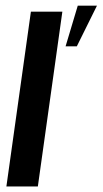

<svg xmlns="http://www.w3.org/2000/svg" viewBox="-20 -674 371 694"><path d="M3.1 0 91.7 -631.9H205.4L116.8 0ZM217.1 -506.6 261.1 -653.6H330.5L257.7 -506.6Z"/></svg>

Font: Alumni Sans SC Thin
Style: Italic
Weight: 100
Italic angle: -8°
Designer: Robert E. Leuschke
Foundry: Robert E. Leuschke
Version: Version 1.016